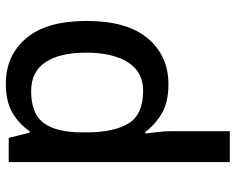

<svg xmlns="http://www.w3.org/2000/svg" viewBox="-95 -705 810 660"><g transform="rotate(90 310.0 -375.0)"><path d="M268 10Q171 10 111.5 -60Q52 -130 52 -268Q52 -407 112 -478Q172 -549 270 -549Q331 -549 370 -526Q409 -503 433 -470H439Q437 -483 434 -510Q431 -537 431 -558V-760H537V0H454L436 -72H431Q408 -37 369 -13.5Q330 10 268 10ZM293 -77Q371 -77 403 -120.5Q435 -164 435 -251V-267Q435 -361 404.5 -411.5Q374 -462 292 -462Q227 -462 194 -409.5Q161 -357 161 -266Q161 -175 194 -126Q227 -77 293 -77Z"/></g></svg>

Font: Noto Sans Kannada Medium
Style: Regular
Weight: 500
Designer: Jelle Bosma - Monotype Design Team
Foundry: Monotype Imaging Inc.
Version: Version 2.005; ttfautohint (v1.8.4.7-5d5b)